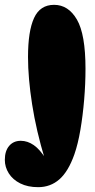

<svg xmlns="http://www.w3.org/2000/svg" viewBox="-96 -567 394 795"><path d="M62 208Q19 208 -12 192.5Q-43 177 -59.5 151Q-76 125 -76 95Q-76 58 -58 37Q-40 16 -10 16Q18 16 44 34Q70 52 95 93H90Q54 -26 37 -135Q20 -244 20 -331Q20 -438 45 -492.5Q70 -547 128 -547Q187 -547 222.5 -486Q258 -425 258 -282Q258 -220 252.5 -154.5Q247 -89 237 -30Q227 29 212 72Q187 143 150 175.5Q113 208 62 208Z"/></svg>

Font: DynaPuff
Style: Bold
Weight: 700
Designer: Toshi Omagari, Jennifer Daniel
Foundry: Google Fonts
Version: Version 2.000